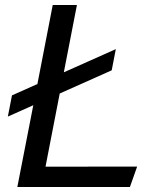

<svg xmlns="http://www.w3.org/2000/svg" viewBox="-20 -750 660 770"><path d="M444.5 -553 236 -460 288.5 -730H191.5L130 -413L28 -367.5L11.5 -282.5L113.5 -328L49.5 0H501L530 -82L162.5 -81.5L219.5 -375L428 -468Z"/></svg>

Font: Monaspace Argon
Style: Italic
Weight: 400
Italic angle: -11°
Designer: Riley Cran & the Lettermatic Team
Foundry: Lettermatic
Version: Version 1.101 (Monaspace Argon)